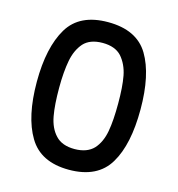

<svg xmlns="http://www.w3.org/2000/svg" viewBox="-109 -837 860 930"><g transform="rotate(15 320.5 -372.0)"><path d="M60 -374C60 -374 60 -374 60 -374C60 -257 80 -166 119 -101C158 -35 225 -2 320 -2C320 -2 320 -2 320 -2C415 -2 483 -35 522 -101C561 -166 580 -257 580 -374C580 -374 580 -374 580 -374C580 -489 561 -580 522 -645C483 -710 415 -742 320 -742C320 -742 320 -742 320 -742C225 -742 158 -710 119 -645C80 -580 60 -489 60 -374ZM468 -374C468 -374 468 -374 468 -374C468 -318 465 -271 458 -233C451 -195 437 -164 416 -141C394 -118 362 -106 320 -106C320 -106 320 -106 320 -106C278 -106 246 -118 225 -141C203 -164 189 -195 182 -233C175 -271 172 -318 172 -374C172 -374 172 -374 172 -374C172 -428 176 -474 183 -511C190 -548 204 -579 225 -603C246 -626 278 -638 320 -638C320 -638 320 -638 320 -638C362 -638 394 -626 415 -603C436 -579 451 -548 458 -511C465 -474 468 -428 468 -374Z"/></g></svg>

Font: Girnar Poppins
Style: Medium
Weight: 500
Designer: Ninad Kale (Devanagari), Jonny Pinhorn (Latin)
Foundry: Indian Type Foundry
Version: ""